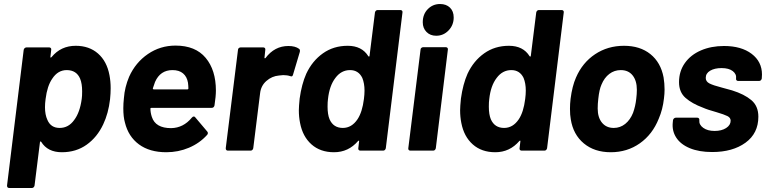

<svg xmlns="http://www.w3.org/2000/svg" viewBox="-20 -750 3826 956"><path d="M531 -311Q531 -285 528 -256Q520 -186 494 -131Q464 -67 411.5 -29.5Q359 8 288 8Q217 8 185 -44Q183 -46 181 -45.5Q179 -45 179 -42L152 174Q151 179 147.5 182.5Q144 186 139 186H26Q15 186 15 174L98 -502Q99 -507 103 -510.5Q107 -514 112 -514H225Q230 -514 233 -510.5Q236 -507 235 -502L231 -467Q230 -464 232 -463.5Q234 -463 237 -466Q283 -522 357 -522Q424 -522 468 -483.5Q512 -445 525 -376Q531 -345 531 -311ZM387 -258Q389 -271 389 -295Q389 -334 379 -358Q361 -401 312 -401Q268 -401 240 -358Q215 -322 207 -257Q204 -235 204 -216Q204 -179 216 -153Q233 -113 277 -113Q321 -113 349 -152Q378 -190 387 -258Z M1048 -225Q1045 -213 1034 -213H734Q729 -213 729 -209Q729 -189 736 -168Q754 -112 832 -112Q893 -113 935 -164Q940 -170 945 -170Q949 -170 952 -166L1012 -95Q1015 -92 1015 -87Q1015 -82 1011 -78Q974 -37 921 -14.5Q868 8 808 8Q725 8 672 -31Q619 -70 602 -140Q594 -168 594 -211Q594 -235 597 -262Q601 -316 623 -368Q655 -439 716.5 -481Q778 -523 854 -523Q953 -523 1004 -462Q1055 -401 1055 -299Q1055 -271 1048 -225ZM752 -342Q750 -337 741 -310Q741 -305 746 -305H913Q918 -305 918 -310Q918 -322 916 -338Q911 -368 891.5 -384.5Q872 -401 839 -401Q778 -401 752 -342Z M1469 -507Q1475 -503 1473 -492L1439 -378Q1436 -366 1425 -371Q1410 -376 1390 -376Q1383 -376 1369 -374Q1334 -371 1306.5 -347Q1279 -323 1275 -285L1241 -12Q1240 -7 1236.5 -3.5Q1233 0 1228 0H1115Q1104 0 1104 -12L1165 -502Q1165 -507 1169 -510.5Q1173 -514 1178 -514H1291Q1296 -514 1299 -510.5Q1302 -507 1301 -502L1297 -464Q1296 -461 1298 -460Q1300 -459 1302 -461Q1347 -521 1416 -521Q1450 -521 1469 -507Z M1860 -700H1974Q1979 -700 1982 -696.5Q1985 -693 1984 -688L1901 -12Q1900 -7 1896.5 -3.5Q1893 0 1888 0H1774Q1769 0 1766 -3.5Q1763 -7 1764 -12L1768 -46Q1769 -49 1767 -49.5Q1765 -50 1763 -48Q1715 8 1643 8Q1575 8 1531 -31Q1487 -70 1474 -138Q1468 -168 1468 -201Q1468 -219 1472 -259Q1482 -331 1505 -383Q1535 -447 1588 -484.5Q1641 -522 1711 -522Q1782 -522 1814 -470Q1816 -468 1818 -468.5Q1820 -469 1820 -472L1847 -688Q1848 -693 1851.5 -696.5Q1855 -700 1860 -700ZM1792 -257Q1795 -280 1795 -299Q1795 -335 1784 -362Q1765 -401 1723 -401Q1679 -401 1650 -362Q1620 -323 1613 -256Q1611 -243 1611 -219Q1611 -180 1621 -156Q1640 -113 1687 -113Q1731 -113 1760 -156Q1784 -192 1792 -257Z M2085 -639Q2085 -679 2110 -704.5Q2135 -730 2171 -730Q2202 -730 2220.5 -712Q2239 -694 2239 -663Q2239 -625 2213.5 -598.5Q2188 -572 2152 -572Q2122 -572 2103.5 -591Q2085 -610 2085 -639ZM2087 -515H2200Q2205 -515 2208 -511.5Q2211 -508 2210 -503L2150 -12Q2149 -7 2145.5 -3.5Q2142 0 2137 0H2023Q2018 0 2015 -3.5Q2012 -7 2013 -12L2074 -503Q2074 -508 2078 -511.5Q2082 -515 2087 -515Z M2663 -700H2777Q2782 -700 2785 -696.5Q2788 -693 2787 -688L2704 -12Q2703 -7 2699.5 -3.5Q2696 0 2691 0H2577Q2572 0 2569 -3.5Q2566 -7 2567 -12L2571 -46Q2572 -49 2570 -49.5Q2568 -50 2566 -48Q2518 8 2446 8Q2378 8 2334 -31Q2290 -70 2277 -138Q2271 -168 2271 -201Q2271 -219 2275 -259Q2285 -331 2308 -383Q2338 -447 2391 -484.5Q2444 -522 2514 -522Q2585 -522 2617 -470Q2619 -468 2621 -468.5Q2623 -469 2623 -472L2650 -688Q2651 -693 2654.5 -696.5Q2658 -700 2663 -700ZM2595 -257Q2598 -280 2598 -299Q2598 -335 2587 -362Q2568 -401 2526 -401Q2482 -401 2453 -362Q2423 -323 2416 -256Q2414 -243 2414 -219Q2414 -180 2424 -156Q2443 -113 2490 -113Q2534 -113 2563 -156Q2587 -192 2595 -257Z M2822 -156Q2818 -177 2818 -208Q2818 -233 2821 -258Q2829 -321 2848 -364Q2880 -438 2943 -480Q3006 -522 3087 -522Q3167 -522 3218.5 -480.5Q3270 -439 3284 -365Q3289 -335 3289 -304Q3289 -283 3286 -260Q3280 -205 3260 -159Q3229 -81 3166 -36.5Q3103 8 3021 8Q2940 8 2887 -36Q2834 -80 2822 -156ZM3132 -188Q3144 -221 3148 -258Q3151 -282 3151 -303Q3151 -348 3130 -374.5Q3109 -401 3071 -401Q3039 -401 3014 -382Q2989 -363 2975 -329Q2964 -305 2959 -258Q2956 -233 2956 -210Q2956 -165 2977.5 -139Q2999 -113 3036 -113Q3068 -113 3093 -133Q3118 -153 3132 -188Z M3330 -142 3331 -152Q3332 -157 3336 -160.5Q3340 -164 3345 -164H3452Q3457 -164 3460 -160.5Q3463 -157 3462 -152V-151Q3460 -129 3481.5 -113.5Q3503 -98 3538 -98Q3573 -98 3595.5 -112.5Q3618 -127 3618 -149Q3618 -164 3602 -172Q3586 -180 3549 -191Q3502 -204 3480 -214Q3426 -234 3393.5 -262.5Q3361 -291 3361 -341Q3361 -395 3390 -436Q3419 -477 3470 -499Q3521 -521 3585 -521Q3671 -521 3722.5 -482Q3774 -443 3774 -379Q3774 -366 3773 -359Q3772 -354 3768.5 -350.5Q3765 -347 3760 -347H3655Q3650 -347 3647 -350.5Q3644 -354 3645 -359Q3648 -381 3628.5 -396Q3609 -411 3573 -411Q3538 -411 3516 -398Q3494 -385 3494 -362Q3494 -344 3512.5 -334.5Q3531 -325 3574 -314Q3613 -304 3625 -300Q3686 -281 3721 -251.5Q3756 -222 3756 -169Q3756 -86 3692 -39.5Q3628 7 3526 7Q3461 7 3415 -12Q3369 -31 3347 -65Q3325 -99 3330 -142Z"/></svg>

Font: Barlow
Style: Bold Italic
Weight: 700
Italic angle: -7°
Designer: Jeremy Tribby
Foundry: Tribby Type
Version: Version 1.422